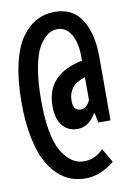

<svg xmlns="http://www.w3.org/2000/svg" viewBox="-97 -791 695 1018"><g transform="rotate(-10 250.0 -282.0)"><path d="M280.3 167Q238.3 167 201.2 153.3Q164.1 139.6 129.4 106.4Q94.7 73.2 69.8 22.5Q44.9 -28.3 29.8 -107.4Q14.6 -186.5 14.6 -286.1Q14.6 -408.2 35.6 -497.1Q56.6 -585.9 93.3 -635.7Q129.9 -685.5 173.8 -708.5Q217.8 -731.4 269.5 -731.4Q367.2 -731.4 415 -656.7Q462.9 -582 462.9 -455.1V-113.3H397.5L386.7 -165H382.8Q344.7 -98.6 283.2 -98.6Q232.4 -98.6 202.6 -136.2Q172.9 -173.8 172.9 -239.3Q172.9 -413.1 369.1 -451.2V-469.7Q369.1 -545.9 342.8 -592.3Q316.4 -638.7 267.6 -638.7Q241.2 -638.7 216.8 -622.1Q192.4 -605.5 169.4 -567.9Q146.5 -530.3 132.8 -457Q119.1 -383.8 119.1 -282.2Q119.1 -90.8 167.5 -7.3Q215.8 76.2 288.1 76.2Q347.7 76.2 392.6 29.3L436.5 105.5Q359.4 167 280.3 167ZM318.4 -197.3Q350.6 -197.3 369.1 -239.3V-362.3Q277.3 -335 277.3 -250Q277.3 -197.3 318.4 -197.3Z"/></g></svg>

Font: GenEi Gothic M Regular
Style: Bold
Weight: 700
Designer: o_tamon (Modified); [Source Han Sans]
Ryoko NISHIZUKA  (kana & ideographs); Paul D. Hunt (Latin, Greek & Cyrillic); Wenl
Version: Version 1.1a;Original Version 1.004